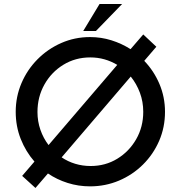

<svg xmlns="http://www.w3.org/2000/svg" viewBox="-20 -917 898 953"><path d="M756 -685 696 -615Q744 -565 771.5 -500Q799 -435 799 -362Q799 -285 770 -218Q741 -151 689.5 -100Q638 -49 570.5 -20.5Q503 8 427 8Q369 8 315.5 -9Q262 -26 218 -56L156 16L90 -44L151 -115Q108 -164 83 -227Q58 -290 58 -362Q58 -437 86.5 -504Q115 -571 166 -622.5Q217 -674 284 -703.5Q351 -733 427 -733Q482 -733 533 -717Q584 -701 628 -673L691 -746ZM629 -537 286 -136Q317 -115 353.5 -104Q390 -93 430 -93Q503 -93 562 -129Q621 -165 656 -226Q691 -287 691 -362Q691 -412 674.5 -456.5Q658 -501 629 -537ZM166 -361Q166 -315 180.5 -273Q195 -231 221 -197L562 -595Q532 -613 498.5 -622.5Q465 -632 428 -632Q354 -632 294.5 -595.5Q235 -559 200.5 -497.5Q166 -436 166 -361ZM586 -897 456 -763H393L474 -897Z"/></svg>

Font: Reem Kufi Ink
Style: Regular
Weight: 400
Designer: Khaled Hosny
Version: Version 1.7